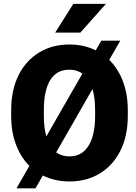

<svg xmlns="http://www.w3.org/2000/svg" viewBox="-20 -958 728 1024"><path d="M661.6 -369.6V-340.8Q661.6 -231.9 621.8 -153.6Q582 -75.2 512 -32.7Q441.9 9.8 351.1 9.8Q272.5 9.8 208.5 -22L169.4 46.4H67.9L136.7 -73.2Q90.8 -119.1 65.2 -186.8Q39.6 -254.4 39.6 -340.8V-369.6Q39.6 -478.5 79.1 -557.1Q118.7 -635.7 188.7 -678.2Q258.8 -720.7 350.1 -720.7Q427.2 -720.7 490.7 -689.5L520.5 -741.2H621.6L562.5 -638.7Q609.4 -592.8 635.5 -524.7Q661.6 -456.5 661.6 -369.6ZM213.9 -340.8Q213.9 -276.4 227.1 -230.5L419.4 -565.4Q390.1 -586.4 350.1 -586.4Q282.2 -586.4 248 -531.2Q213.9 -476.1 213.9 -370.6ZM487.3 -340.8V-370.6Q487.3 -436 473.1 -482.9L279.8 -145.5Q309.1 -124 351.1 -124Q416.5 -124 451.9 -180.2Q487.3 -236.3 487.3 -340.8ZM274.4 -784.2 371.1 -937.5H544.9L408.7 -784.2Z"/></svg>

Font: Vazirmatn UI FD Black
Style: Regular
Weight: 900
Designer: Saber Rastikerdar
Foundry: Saber Rastikerdar
Version: Version 33.003